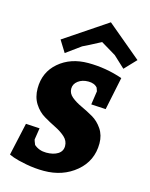

<svg xmlns="http://www.w3.org/2000/svg" viewBox="-117 -840 724 926"><g transform="rotate(15 245.5 -377.0)"><path d="M120 -182 111 -124Q111 -121 120 -99Q145 -77 181 -77Q217 -77 239 -91Q261 -105 261 -131Q261 -157 240.5 -175.5Q220 -194 190.5 -208.5Q161 -223 131.5 -240.5Q102 -258 81.5 -290Q61 -322 61 -366Q61 -447 119.5 -497Q178 -547 266 -547Q354 -547 438 -518L404 -354L331 -358Q341 -424 341 -426L335 -443Q320 -461 289.5 -461Q259 -461 238.5 -445.5Q218 -430 218 -406.5Q218 -383 238.5 -366Q259 -349 288.5 -335.5Q318 -322 347.5 -305Q377 -288 397.5 -257.5Q418 -227 418 -186Q418 -99 352.5 -44Q287 11 192 11Q147 11 103 2.5Q59 -6 37 -14L15 -23L51 -186ZM320 -765 491 -622 436 -564 379 -617 304 -662Q236 -626 216 -617L143 -564L107 -622Z"/></g></svg>

Font: Andada SC
Style: Bold Italic
Weight: 700
Italic angle: -8.29999°
Designer: Carolina Giovagnoli
Foundry: Carolina Giovagnoli
Version: Version 1.003